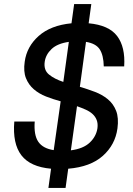

<svg xmlns="http://www.w3.org/2000/svg" viewBox="-20 -820 650 940"><path d="M230 6Q128 -3 84.5 -60Q41 -117 50 -225H150Q145 -159 167.5 -126Q190 -93 243 -85L277 -324Q240 -334 205.5 -347.5Q171 -361 145.5 -383Q120 -405 107 -437.5Q94 -470 101 -518Q111 -592 169.5 -644Q228 -696 330 -706L343 -800H427L414 -706Q513 -697 553.5 -643.5Q594 -590 588 -495H488Q487 -549 468.5 -578Q450 -607 401 -615L371 -395Q408 -384 444 -370.5Q480 -357 507.5 -334.5Q535 -312 548.5 -277.5Q562 -243 555 -191Q544 -111 483.5 -57Q423 -3 314 6L301 100H217ZM457 -192Q460 -215 453.5 -232Q447 -249 433.5 -261.5Q420 -274 400 -283Q380 -292 357 -300L327 -84Q388 -92 419.5 -122Q451 -152 457 -192ZM199 -518Q193 -477 220 -455Q247 -433 290 -419L317 -615Q261 -607 232.5 -580Q204 -553 199 -518Z"/></svg>

Font: Retni Sans Medium
Style: Italic
Weight: 500
Italic angle: -8°
Designer: Vitaly Kuzmin
Foundry: ParaType Ltd.
Version: Version 1.00;June 10, 2019;FontCreator 11.5.0.2425 64-bit; t